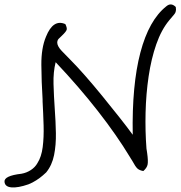

<svg xmlns="http://www.w3.org/2000/svg" viewBox="-60 -708 801 852"><path d="M66 110Q20 126 -9 123.5Q-38 121 -40 99Q-43 72 35 63Q58 59 77 46.5Q96 34 106 16Q124 -12 129.5 -55.5Q135 -99 133.5 -151Q132 -203 129 -258Q129 -264 129 -267Q124 -346 123.5 -420.5Q123 -495 144 -545Q176 -625 230 -601Q238 -585 236 -576.5Q234 -568 214 -549Q206 -542 200 -535.5Q194 -529 194 -518Q195 -502 214 -482Q233 -462 253 -442Q280 -415 317 -373Q354 -331 393.5 -282.5Q433 -234 469 -188.5Q505 -143 529 -110Q525 -331 563 -475Q601 -619 678 -680Q699 -698 720 -677Q721 -670 721 -665.5Q721 -661 720 -658Q719 -651 712.5 -643.5Q706 -636 691 -618Q656 -576 633.5 -511.5Q611 -447 599.5 -369Q588 -291 586 -208.5Q584 -126 590 -48Q591 -44 591.5 -39Q592 -34 593 -29Q598 7 595 22Q592 37 576 51Q559 48 550 40Q541 32 526 4Q523 -1 520.5 -4.5Q518 -8 516 -12Q458 -108 374.5 -215Q291 -322 187 -432Q176 -389 177.5 -335Q179 -281 183 -224Q187 -170 188 -117.5Q189 -65 180 -20Q171 25 145 57Q142 60 130 70.5Q118 81 101 92Q84 103 66 110Z"/></svg>

Font: Yuji Hentaigana Akari
Style: Regular
Weight: 400
Designer: Kataoka Yuji
Foundry: Kinuta Font Factory
Version: Version 3.002